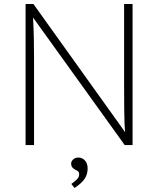

<svg xmlns="http://www.w3.org/2000/svg" viewBox="-20 -720 785 953"><path d="M107 0V-700H146L601 -64Q599 -84 598 -112Q597 -140 596.5 -183.5Q596 -227 596 -294V-700H638V0H599L144 -633Q147 -582 148 -526.5Q149 -471 149 -429V0ZM350 213 334 193Q347 184 360 172Q373 160 373 145Q373 137 369.5 132.5Q366 128 355 123Q333 113 333 92Q333 81 343 71.5Q353 62 369 62Q389 62 402 77Q415 92 415 116Q415 145 400 167.5Q385 190 350 213Z"/></svg>

Font: Readex Pro Light
Style: Regular
Weight: 300
Designer: Bonnie Shaver-Troup, Thomas Jockin
Foundry: Lexend
Version: Version 1.200; ttfautohint (v1.8.3)